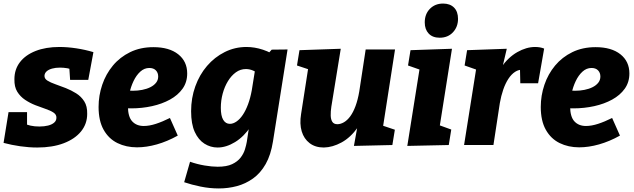

<svg xmlns="http://www.w3.org/2000/svg" viewBox="-24 -815 3561 1079"><path d="M185 14Q139 14 90 7Q41 0 -4 -12L24 -185H128V-91L107 -123Q125 -114 147.5 -109Q170 -104 197 -104Q225 -104 246.5 -109.5Q268 -115 280.5 -126Q293 -137 293 -153Q294 -171 276.5 -182.5Q259 -194 232 -203Q205 -212 174.5 -224Q144 -236 117 -254Q90 -272 73 -299.5Q56 -327 57 -370Q57 -425 88 -465.5Q119 -506 176 -528.5Q233 -551 310 -551Q355 -551 404.5 -543.5Q454 -536 501 -522L472 -366H370L365 -442L390 -420Q375 -428 354 -431.5Q333 -435 313 -435Q288 -435 268.5 -429.5Q249 -424 238 -414Q227 -404 226 -390Q225 -373 242.5 -362Q260 -351 287.5 -341.5Q315 -332 345.5 -320Q376 -308 404 -290.5Q432 -273 449.5 -245.5Q467 -218 466 -175Q466 -119 431.5 -76.5Q397 -34 334 -10Q271 14 185 14Z M746 13Q685 13 636 -11Q587 -35 558.5 -85.5Q530 -136 530 -214Q530 -278 550.5 -338.5Q571 -399 610.5 -446.5Q650 -494 707.5 -522Q765 -550 838 -550Q927 -550 977.5 -510Q1028 -470 1028 -402Q1028 -353 1002 -316.5Q976 -280 931.5 -255.5Q887 -231 830.5 -218.5Q774 -206 713 -206Q701 -206 692.5 -206.5Q684 -207 678 -207L687 -307Q696 -306 705.5 -305.5Q715 -305 724 -305Q750 -305 775.5 -310Q801 -315 821 -325Q841 -335 853 -350Q865 -365 865 -385Q865 -406 852 -419.5Q839 -433 815 -433Q787 -433 764.5 -412.5Q742 -392 726.5 -359.5Q711 -327 703 -289.5Q695 -252 695 -218Q695 -159 719 -133Q743 -107 784 -107Q815 -107 852 -119Q889 -131 931 -152L975 -53Q916 -20 857.5 -3.5Q799 13 746 13Z M1206 244Q1154 244 1103 233.5Q1052 223 1011 209L1044 94Q1084 108 1125.5 115Q1167 122 1199 122Q1250 122 1280.5 107.5Q1311 93 1328 71Q1345 49 1352.5 24.5Q1360 0 1363 -18L1384 -157L1439 -248Q1425 -164 1386 -105.5Q1347 -47 1297 -16.5Q1247 14 1199 14Q1159 14 1125 -7.5Q1091 -29 1070.5 -73.5Q1050 -118 1050 -190Q1050 -264 1073.5 -329.5Q1097 -395 1139.5 -444.5Q1182 -494 1239 -522.5Q1296 -551 1361 -551Q1407 -551 1454 -535.5Q1501 -520 1547 -487L1476 -506L1503 -536L1592 -537L1510 -20Q1498 56 1469 107Q1440 158 1398 188Q1356 218 1307 231Q1258 244 1206 244ZM1268 -119Q1286 -119 1305 -132Q1324 -145 1340.5 -169.5Q1357 -194 1370 -229Q1383 -264 1391 -308L1413 -445L1440 -392Q1418 -410 1398 -418.5Q1378 -427 1358 -427Q1327 -427 1301.5 -408.5Q1276 -390 1257 -359Q1238 -328 1227.5 -289Q1217 -250 1217 -209Q1217 -164 1230.5 -141.5Q1244 -119 1268 -119Z M1796 14Q1748 14 1716 -10.5Q1684 -35 1671.5 -77Q1659 -119 1668 -174L1711 -451L1723 -421L1645 -447L1659 -533L1891 -541L1838 -215Q1834 -188 1834.5 -166Q1835 -144 1843.5 -130.5Q1852 -117 1872 -117Q1890 -117 1909 -128Q1928 -139 1944.5 -161.5Q1961 -184 1974 -219Q1987 -254 1995 -301L2031 -537H2196L2126 -87L2106 -116L2195 -86L2181 0L1965 5L1994 -156L2045 -247Q2028 -157 1987 -99.5Q1946 -42 1895.5 -14.5Q1845 13 1796 14Z M2265 5 2346 -504 2405 -399 2269 -447 2283 -533 2516 -541 2435 -29 2377 -136 2512 -87 2498 0ZM2447 -603Q2407 -603 2385 -626.5Q2363 -650 2363 -689Q2363 -736 2392 -765.5Q2421 -795 2466 -795Q2505 -795 2527.5 -772.5Q2550 -750 2550 -709Q2550 -664 2521.5 -633.5Q2493 -603 2447 -603Z M2584 0 2664 -504 2723 -399 2587 -447 2601 -533 2824 -541 2787 -383 2735 -290Q2752 -378 2792 -435.5Q2832 -493 2883 -522Q2934 -551 2983 -551Q3012 -551 3034 -542L3000 -347H2900L2898 -436L2916 -423Q2892 -425 2871 -411.5Q2850 -398 2833 -372Q2816 -346 2804 -311Q2792 -276 2785 -236L2749 0Z M3231 13Q3170 13 3121 -11Q3072 -35 3043.5 -85.5Q3015 -136 3015 -214Q3015 -278 3035.5 -338.5Q3056 -399 3095.5 -446.5Q3135 -494 3192.5 -522Q3250 -550 3323 -550Q3412 -550 3462.5 -510Q3513 -470 3513 -402Q3513 -353 3487 -316.5Q3461 -280 3416.5 -255.5Q3372 -231 3315.5 -218.5Q3259 -206 3198 -206Q3186 -206 3177.5 -206.5Q3169 -207 3163 -207L3172 -307Q3181 -306 3190.5 -305.5Q3200 -305 3209 -305Q3235 -305 3260.5 -310Q3286 -315 3306 -325Q3326 -335 3338 -350Q3350 -365 3350 -385Q3350 -406 3337 -419.5Q3324 -433 3300 -433Q3272 -433 3249.5 -412.5Q3227 -392 3211.5 -359.5Q3196 -327 3188 -289.5Q3180 -252 3180 -218Q3180 -159 3204 -133Q3228 -107 3269 -107Q3300 -107 3337 -119Q3374 -131 3416 -152L3460 -53Q3401 -20 3342.5 -3.5Q3284 13 3231 13Z"/></svg>

Font: Bitter Thin ExtraBold
Style: Italic
Weight: 800
Italic angle: -9°
Version: Version 2.002